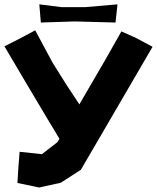

<svg xmlns="http://www.w3.org/2000/svg" viewBox="-25 -835 708 866"><path d="M133.8 -698.2 62.5 -660.2 -4.9 -626 87.9 -468.8 194.3 -290 243.2 -209 233.4 -193.4 164.1 -139.6 63.5 -150.4 57.6 -75.2 53.7 -9.8 151.4 10.7 249 -10.7 339.8 -69.3 663.1 -624 589.8 -663.1 522.5 -693.4 451.2 -567.4 333 -364.3 274.4 -453.1 211.9 -552.7ZM152.3 -815.4 159.2 -733.4 312.5 -738.3 496.1 -733.4 504.9 -815.4 358.4 -802.7H252.9Z"/></svg>

Font: MaokenAssortedSans-Lite
Style: Lite
Weight: 400
Version: Version 1.400